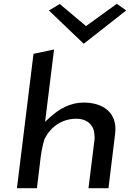

<svg xmlns="http://www.w3.org/2000/svg" viewBox="-20 -999 683 1009"><path d="M237 -944 420 -769 643 -944 594 -979 432 -862 294 -978ZM212 -264C239 -323 297 -375 381 -375C443 -375 476 -336 476 -289C476 -284 478 -274 477 -268L445 -10H550L585 -296C599 -408 520 -460 420 -460C348 -460 290 -426 241 -381L217 -359L264 -739L156 -716L69 -10H174L194 -175C198 -205 204 -234 212 -262Z"/></svg>

Font: Bluebird
Style: LiExtObl
Weight: 300
Designer: Jasper
Foundry: Cannot Into Space Fonts
Version: Version 0.98